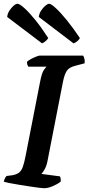

<svg xmlns="http://www.w3.org/2000/svg" viewBox="-30 -999 470 1019"><path d="M205 0Q198 0 177 -2.5Q156 -5 127.5 -9.5Q99 -14 70.5 -18.5Q42 -23 20 -27.5Q-2 -32 -10 -35Q-8 -44 -3.5 -53Q1 -62 5 -65L36 -69Q58 -73 71 -83Q84 -93 91.5 -114.5Q99 -136 106 -172L183 -566Q192 -613 203.5 -628.5Q215 -644 217 -645H120Q118 -648 115.5 -655Q113 -662 113 -671Q120 -678 134 -685.5Q148 -693 162 -698.5Q176 -704 181 -704H411Q414 -700 417.5 -689Q421 -678 419 -663L370 -650Q337 -642 324.5 -623Q312 -604 304 -564L222 -144Q217 -118 207 -100.5Q197 -83 190 -76L288 -63Q291 -59 292 -50Q293 -41 292 -35Q276 -22 250 -11Q224 0 205 0ZM360 -769 176 -909Q178 -927 188 -942.5Q198 -958 210.5 -968.5Q223 -979 231 -979Q241 -979 266 -956Q291 -933 324.5 -892Q358 -851 394 -797Q391 -790 381 -781Q371 -772 360 -769ZM193 -769 8 -909Q10 -927 20 -942.5Q30 -958 42 -968.5Q54 -979 63 -979Q74 -979 100 -955.5Q126 -932 159 -891Q192 -850 226 -797Q223 -791 213.5 -782Q204 -773 193 -769Z"/></svg>

Font: Texturina 12pt
Style: Bold Italic
Weight: 700
Italic angle: -11°
Designer: Guillermo Torres Carreño
Foundry: Omnibus-Type
Version: Version 1.002